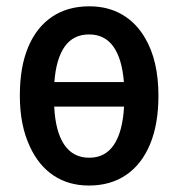

<svg xmlns="http://www.w3.org/2000/svg" viewBox="-20 -570 558 600"><path d="M257.8 9.8Q194.8 9.8 147.9 -21.2Q101.1 -52.2 73.7 -111.3Q58.1 -144 50 -184.1Q42 -224.1 42 -271.5Q42 -360.4 67.9 -422.4Q93.8 -484.4 142.3 -517.3Q190.9 -550.3 259.3 -550.3Q317.4 -550.3 361.8 -524.4Q406.2 -498.5 433.6 -450.7Q475.1 -380.4 475.1 -270.5Q475.1 -182.1 449 -119.4Q422.9 -56.6 374.3 -23.4Q325.7 9.8 257.8 9.8ZM258.8 -77.1Q309.1 -77.1 336.2 -117.9Q363.3 -158.7 367.7 -236.8H149.4Q153.3 -158.2 180.9 -117.7Q208.5 -77.1 258.8 -77.1ZM149.9 -313.5H367.2Q361.3 -386.7 334.2 -424.6Q307.1 -462.4 258.3 -462.4Q209 -462.4 182.1 -424.3Q155.3 -386.2 149.9 -313.5Z"/></svg>

Font: Open Sans
Style: Regular
Weight: 600
Width: 3
Foundry: Ascender Corporation
Version: Version 1.000